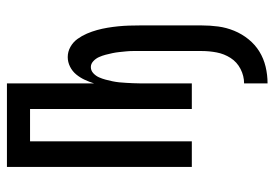

<svg xmlns="http://www.w3.org/2000/svg" viewBox="-136 -424 773 540"><g transform="rotate(-90 250.0 -153.5)"><path d="M286 213V147Q307 147 326.5 137Q346 127 357.5 109Q369 91 373 70Q377 49 377 28V-146Q377 -156 377 -165.5Q377 -175 376 -185Q375 -195 374 -204.5Q373 -214 371 -223.5Q369 -233 366.5 -242.5Q364 -252 360 -261Q356 -270 348.5 -277Q341 -284 332 -284Q322 -284 314.5 -277Q307 -270 303 -261Q299 -252 296.5 -242.5Q294 -233 292 -223.5Q290 -214 289 -204.5Q288 -195 287.5 -185Q287 -175 286.5 -165.5Q286 -156 286 -146V0H214V-455H123V0H51V-520H286V-275Q290 -288 296 -301Q302 -314 311 -325Q320 -336 333 -342.5Q346 -349 360 -349Q375 -349 388.5 -341.5Q402 -334 411 -321.5Q420 -309 426 -295Q432 -281 436 -266.5Q440 -252 442.5 -237Q445 -222 446.5 -207Q448 -192 448.5 -176.5Q449 -161 449 -146V28Q449 51 446 74Q443 97 434 119Q425 141 410 159.5Q395 178 375.5 190Q356 202 333 207.5Q310 213 286 213Z"/></g></svg>

Font: Iosevka srxl
Style: Regular
Weight: 400
Monospace: yes
Designer: Belleve Invis
Foundry: Belleve Invis
Version: Version 33.0.1; ttfautohint (v1.8.3)